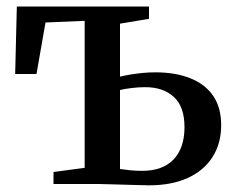

<svg xmlns="http://www.w3.org/2000/svg" viewBox="-20 -552 708 576"><path d="M426.5 4Q414 4 394 3.2Q374 2.5 351.2 2Q328.5 1.5 308.2 0.8Q288 0 274.5 0H140.5V-36L234 -48.5V-489.5L116.5 -484.5L89.5 -330H25.5L30.5 -532.5H427V-495.5L340 -481V-322Q353.5 -325.5 370.2 -328.2Q387 -331 406.2 -333Q425.5 -335 446 -335Q506.5 -335 551 -317.2Q595.5 -299.5 619.5 -264.5Q643.5 -229.5 643.5 -176.5Q643.5 -121.5 617.5 -80.8Q591.5 -40 543 -18Q494.5 4 426.5 4ZM407 -39.5Q468 -39.5 500.8 -73.8Q533.5 -108 533.5 -170.5Q533.5 -232 501.5 -261.2Q469.5 -290.5 416 -290.5Q396 -290.5 375.5 -288Q355 -285.5 340 -282V-45Q353 -43 370.5 -41.2Q388 -39.5 407 -39.5Z"/></svg>

Font: Merriweather 72pt Medium
Style: Regular
Weight: 500
Version: Version 2.100